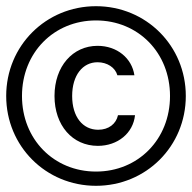

<svg xmlns="http://www.w3.org/2000/svg" viewBox="-20 -660 620 620"><path d="M290 -60C452 -60 580 -188 580 -350C580 -512 452 -640 290 -640C128 -640 0 -512 0 -350C0 -188 128 -60 290 -60ZM290 -106C154 -106 51 -210 51 -350C51 -490 154 -594 290 -594C426 -594 529 -490 529 -350C529 -210 426 -106 290 -106ZM361 -288C355 -260 331 -241 297 -241C247 -241 213 -283 213 -350C213 -417 247 -459 295 -459C326 -459 352 -442 359 -417H414C406 -472 358 -512 295 -512C215 -512 156 -446 156 -350C156 -255 214 -189 296 -189C360 -189 410 -230 416 -288Z"/></svg>

Font: CommitMono-dimboump
Style: Regular
Weight: 400
Monospace: yes
Designer: Eigil Nikolajsen
Foundry: Eigil Nikolajsen
Version: Version 1.143